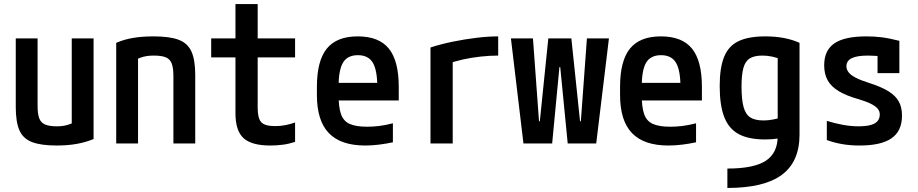

<svg xmlns="http://www.w3.org/2000/svg" viewBox="-20 -710 4540 950"><path d="M260 10Q183 10 138.5 -7Q94 -24 76 -65.5Q58 -107 58 -180V-520H166V-186Q166 -147 174 -125Q182 -103 203 -94Q224 -85 261 -85Q282 -85 298 -88Q314 -91 332 -98Q350 -105 375 -118L335 -50V-520H443V-22Q404 -6 359.5 2Q315 10 260 10Z M555 -498Q594 -515 639 -522.5Q684 -530 740 -530Q820 -530 864.5 -513Q909 -496 927.5 -454.5Q946 -413 946 -340V0H838V-334Q838 -374 829.5 -396Q821 -418 800 -426.5Q779 -435 741 -435Q722 -435 705.5 -432.5Q689 -430 670.5 -423Q652 -416 626 -402L663 -470V0H555Z M1317 10Q1225 10 1185 -26.5Q1145 -63 1145 -150V-426H1025V-520H1145V-690H1255V-520H1440V-426H1255V-176Q1255 -124 1273 -105Q1291 -86 1341 -86Q1368 -86 1393 -91Q1418 -96 1440 -104V-8Q1410 2 1379.5 6Q1349 10 1317 10Z M1787 10Q1666 10 1607 -51.5Q1548 -113 1548 -240V-280Q1548 -409 1597 -469.5Q1646 -530 1750 -530Q1855 -530 1904 -469.5Q1953 -409 1953 -280V-213H1601V-300H1868L1847 -271V-276Q1847 -363 1824.5 -400Q1802 -437 1751 -437Q1699 -437 1677 -400Q1655 -363 1655 -276V-245Q1655 -181 1667 -146Q1679 -111 1710 -97Q1741 -83 1796 -83Q1825 -83 1855 -86.5Q1885 -90 1924 -100V-6Q1892 1 1856.5 5.5Q1821 10 1787 10Z M2110 -475Q2162 -492 2221 -504Q2280 -516 2338 -523Q2396 -530 2445 -530V-435Q2403 -435 2357.5 -430Q2312 -425 2269.5 -415.5Q2227 -406 2193 -393L2220 -444V0H2110Z M2570 0 2508 -520H2617L2647 -110H2651L2693 -520H2807L2850 -110H2854L2884 -520H2993L2930 0H2789L2752 -378H2748L2712 0Z M3287 10Q3166 10 3107 -51.5Q3048 -113 3048 -240V-280Q3048 -409 3097 -469.5Q3146 -530 3250 -530Q3355 -530 3404 -469.5Q3453 -409 3453 -280V-213H3101V-300H3368L3347 -271V-276Q3347 -363 3324.5 -400Q3302 -437 3251 -437Q3199 -437 3177 -400Q3155 -363 3155 -276V-245Q3155 -181 3167 -146Q3179 -111 3210 -97Q3241 -83 3296 -83Q3325 -83 3355 -86.5Q3385 -90 3424 -100V-6Q3392 1 3356.5 5.5Q3321 10 3287 10Z M3579 124Q3710 124 3769 85.5Q3828 47 3828 -37V-471L3854 -413Q3824 -425 3800 -430Q3776 -435 3752 -435Q3713 -435 3690.5 -421.5Q3668 -408 3658.5 -374.5Q3649 -341 3649 -282Q3649 -218 3659 -181Q3669 -144 3692.5 -129Q3716 -114 3758 -114Q3781 -114 3804 -118.5Q3827 -123 3857 -131L3884 -35Q3858 -29 3829 -24.5Q3800 -20 3766 -20Q3684 -20 3635 -46.5Q3586 -73 3563.5 -131Q3541 -189 3541 -284Q3541 -375 3563 -429Q3585 -483 3634.5 -506.5Q3684 -530 3766 -530Q3866 -530 3936 -498V-44Q3936 90 3848.5 155Q3761 220 3579 220Z M4233 10Q4189 10 4149.5 3.5Q4110 -3 4071 -17V-112Q4113 -99 4152 -92Q4191 -85 4229 -85Q4283 -85 4308 -99.5Q4333 -114 4333 -144Q4333 -160 4322.5 -172.5Q4312 -185 4289 -196.5Q4266 -208 4229 -219Q4168 -236 4130 -259Q4092 -282 4075 -313Q4058 -344 4058 -387Q4058 -461 4108.5 -495.5Q4159 -530 4267 -530Q4305 -530 4342 -525.5Q4379 -521 4430 -508V-348H4322V-488L4370 -426Q4336 -432 4315 -433.5Q4294 -435 4275 -435Q4220 -435 4194 -422Q4168 -409 4168 -382Q4168 -366 4179 -352Q4190 -338 4214 -325.5Q4238 -313 4279 -300Q4339 -281 4375 -259Q4411 -237 4427 -208Q4443 -179 4443 -138Q4443 -62 4391.5 -26Q4340 10 4233 10Z"/></svg>

Font: M PLUS Code Latin Medium
Style: Regular
Weight: 500
Designer: Coji Morishita
Foundry: UNDERFOREST DESIGN
Version: Version 1.002; ttfautohint (v1.8.3)